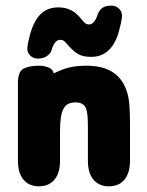

<svg xmlns="http://www.w3.org/2000/svg" viewBox="-20 -644 517 675"><path d="M169 -386Q166 -401 150 -407Q134 -413 117 -413Q84 -413 63.5 -403Q43 -393 43 -352V-79Q43 -36 62.5 -12.5Q82 11 117 11Q152 11 171.5 -12.5Q191 -36 191 -79V-180Q191 -211 194 -231Q197 -251 204 -263Q210 -274 220.5 -279Q231 -284 246 -284Q273 -284 282 -264Q286 -254 287.5 -238.5Q289 -223 289 -200V-79Q289 -36 308.5 -12.5Q328 11 363 11Q398 11 417.5 -12.5Q437 -36 437 -79V-211Q437 -252 434.5 -278.5Q432 -305 426 -322Q397 -413 285 -413Q250 -413 224.5 -407Q199 -401 169 -386ZM409 -589Q409 -603 398.5 -613.5Q388 -624 373 -624H368Q334 -624 323 -592Q312 -558 293 -558Q286 -558 281.5 -561Q277 -564 270 -572Q251 -597 231 -607.5Q211 -618 185 -618Q147 -618 123 -594.5Q99 -571 85 -521Q81 -505 78.5 -492.5Q76 -480 76 -473Q76 -459 86.5 -448.5Q97 -438 112 -438Q132 -438 145 -447Q158 -456 162 -470Q172 -504 192 -504Q199 -504 203.5 -501Q208 -498 215 -490Q238 -463 255.5 -453.5Q273 -444 300 -444Q370 -444 396 -527Q401 -544 405 -562Q409 -580 409 -589Z"/></svg>

Font: Beiruti Black
Style: Regular
Weight: 900
Designer: Arlette Boutros
Foundry: Boutros
Version: Version 1.41